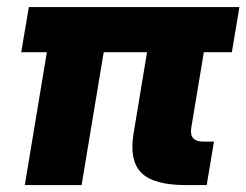

<svg xmlns="http://www.w3.org/2000/svg" viewBox="-20 -536 713 556"><path d="M519 0Q425.3 0 389.6 -35.4Q354 -70.8 366.7 -148.9L405.8 -384.8H280.3L216.3 0H51.8L115.7 -384.8H41.5L63.5 -515.6H673.3L651.4 -384.8H570.3L533.7 -165Q527.8 -126 568.8 -126H599.6L578.6 0Z"/></svg>

Font: Inter Display ExtraBold
Style: Italic
Weight: 800
Italic angle: -9.39999°
Designer: Rasmus Andersson
Foundry: rsms
Version: Version 4.000;git-a52131595